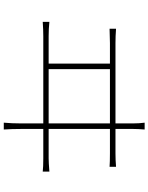

<svg xmlns="http://www.w3.org/2000/svg" viewBox="98 -886 803 1040"><g transform="rotate(90 500.0 -365.5)"><path d="M354 -227H648V-559H354ZM678 -227H837Q859 -227 909 -231V-195Q884 -198 837 -198H678V-79Q678 -27 681 16H644Q648 -28 648 -77V-198H176Q142 -198 98 -195V-231Q135 -227 176 -227H324V-559H213Q191 -559 135 -557V-592Q176 -589 213 -589H648V-684Q648 -718 644 -747H681Q678 -711 678 -684V-589H810Q846 -589 883 -592V-557Q858 -559 810 -559H678Z"/></g></svg>

Font: Noto Sans Korean Thin
Style: Regular
Weight: 250
Designer: Ryoko NISHIZUKA  (kana & ideographs); Paul D. Hunt (Latin, Greek & Cyrillic); Wenlong ZHANG  (bopomofo); Sandoll Communi
Foundry: Adobe Systems Incorporated
Version: Version 1.0001;PS 1;hotconv 1.0.78;makeotf.lib2.5.61930